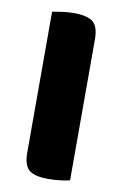

<svg xmlns="http://www.w3.org/2000/svg" viewBox="-75 -662 455 715"><g transform="rotate(10 152.5 -304.5)"><path d="M159 8Q106 8 85.5 -10Q65 -28 65 -75V-608Q77 -610 100 -613.5Q123 -617 146 -617Q196 -617 218 -600Q240 -583 240 -534V-1Q229 2 206 5Q183 8 159 8Z"/></g></svg>

Font: Baloo Chettan 2 ExtraBold
Style: Regular
Weight: 800
Designer: Maithili Shingre, Unnati Kotecha and Ek Type
Foundry: Ek Type
Version: Version 1.640;hotconv 1.0.111;makeotfexe 2.5.65597; ttfautoh